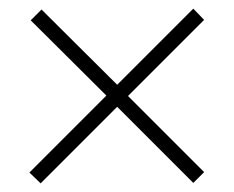

<svg xmlns="http://www.w3.org/2000/svg" viewBox="-20 -544 540 444"><path d="M51 -497 76 -522 251 -348 427 -524 452 -498 276 -322 452 -146 427 -121 251 -297 74 -120 48 -145 226 -323Z"/></svg>

Font: Blinker ExtraLight
Style: Regular
Weight: 200
Designer: Juergen Huber
Foundry: supertype
Version: Version 1.017;hotconv 1.0.117;makeotfexe 2.5.65602